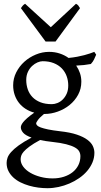

<svg xmlns="http://www.w3.org/2000/svg" viewBox="-20 -740 528 1004"><path d="M336.9 -293Q336.9 -318.8 328.4 -342Q319.8 -365.2 303 -382.6Q286.1 -399.9 261 -409.9Q235.8 -419.9 203.1 -419.9Q190.9 -419.9 176 -413.6Q161.1 -407.2 147.9 -395Q134.8 -382.8 126 -364.3Q117.2 -345.7 117.2 -321.8Q117.2 -295.9 125.2 -272.7Q133.3 -249.5 149.7 -232.4Q166 -215.3 191.2 -205.3Q216.3 -195.3 251 -195.3Q265.1 -195.3 280.5 -201.4Q295.9 -207.5 308.3 -220Q320.8 -232.4 328.9 -250.5Q336.9 -268.6 336.9 -293ZM252.9 2Q234.4 0 218.8 -2.4Q203.1 -4.9 189.5 -7.8Q154.3 11.2 134 26.4Q113.8 41.5 103.5 53.5Q93.3 65.4 90.6 75.2Q87.9 85 87.9 92.8Q87.9 113.3 101.6 131.6Q115.2 149.9 138.2 163.3Q161.1 176.8 191.4 184.8Q221.7 192.9 254.9 192.9Q287.6 192.9 314.5 184.1Q341.3 175.3 360.4 159.9Q379.4 144.5 389.9 123.3Q400.4 102.1 400.4 76.7Q400.4 63 394 51.5Q387.7 40 371.1 30.8Q354.5 21.5 325.9 14.2Q297.4 6.8 252.9 2ZM405.3 -313Q405.3 -275.4 388.4 -244.4Q371.6 -213.4 344.2 -191.2Q316.9 -168.9 282.2 -156.5Q247.6 -144 211.9 -144H210Q186.5 -124.5 177.7 -111.6Q168.9 -98.6 168.9 -95.7Q168.9 -89.8 174.1 -84.2Q179.2 -78.6 193.1 -73.5Q207 -68.4 231.4 -63.2Q255.9 -58.1 293.9 -53.7Q347.2 -47.9 381.8 -36.1Q416.5 -24.4 437 -9Q457.5 6.3 465.6 23.9Q473.6 41.5 473.6 58.6Q473.6 85.4 463.4 109.6Q453.1 133.8 435.5 154.3Q418 174.8 394 191.4Q370.1 208 342.8 219.7Q315.4 231.4 286.1 237.8Q256.8 244.1 228 244.1Q205.1 244.1 180.7 241Q156.2 237.8 132.3 231Q108.4 224.1 87.2 213.6Q65.9 203.1 49.8 188.2Q33.7 173.3 24.2 154.5Q14.6 135.7 14.6 111.8Q14.6 99.1 19.3 85.2Q23.9 71.3 38.1 55.2Q52.2 39.1 77.6 20.5Q103 2 145 -20.5Q113.3 -31.7 101.1 -45.9Q88.9 -60.1 88.9 -74.7Q88.9 -78.6 91.3 -85.2Q93.8 -91.8 101.3 -101.3Q108.9 -110.8 122.8 -123Q136.7 -135.3 159.2 -150.9Q134.3 -157.7 114 -170.7Q93.8 -183.6 79.3 -201.9Q64.9 -220.2 56.9 -243.4Q48.8 -266.6 48.8 -293.9Q48.8 -329.6 64.9 -361.6Q81.1 -393.6 107.4 -417.2Q133.8 -440.9 167.5 -454.8Q201.2 -468.8 236.8 -468.8Q266.1 -468.8 291.7 -460.4Q317.4 -452.1 338.4 -437Q363.8 -439.5 384.3 -443.4Q404.8 -447.3 421.1 -451.7Q437.5 -456.1 450.2 -460.4Q462.9 -464.8 473.1 -468.8L482.9 -454.1Q477.1 -440.4 471.7 -429Q466.3 -417.5 455.1 -405.3Q436.5 -401.9 418.7 -399.9Q400.9 -397.9 378.4 -397Q391.1 -378.4 398.2 -357.4Q405.3 -336.4 405.3 -313ZM270.5 -522.9H218.3L89.4 -697.3Q92.8 -702.1 95.2 -705.6Q97.7 -709 99.9 -711.4Q102.1 -713.9 104.7 -715.8Q107.4 -717.8 111.3 -720.2L245.6 -597.7L377.4 -720.2Q385.7 -715.8 389.2 -711.4Q392.6 -707 398.4 -697.3Z"/></svg>

Font: Gentium Plus Eur
Style: Regular
Weight: 400
Designer: J. Victor Gaultney, Annie Olsen, Iska Routamaa, Becca Hirsbrunner
Foundry: SIL International
Version: Version 5.000